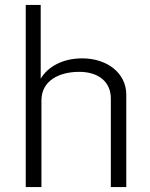

<svg xmlns="http://www.w3.org/2000/svg" viewBox="-20 -763 613 783"><path d="M85 0H149V-354C149 -433 220 -470 303 -470C381 -470 432 -430 432 -361V0H495V-377C495 -465 417 -525 315 -525C232 -525 173 -488 146 -442V-743H85Z"/></svg>

Font: United Sans ExtraLight
Style: Regular
Weight: 200
Designer: Pablo Impallari, Rodrigo Fuenzalida (Modified by Dan O. Williams)
Version: Version 1.000;PS 001.000;hotconv 1.0.88;makeotf.lib2.5.64775